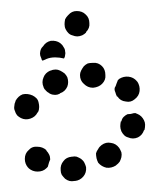

<svg xmlns="http://www.w3.org/2000/svg" viewBox="-20 -307 283 348"><path d="M131 13Q137 6 136 -4Q135 -8 133 -12Q131 -16 127 -19Q124 -21 119 -23Q115 -24 111 -23H110Q100 -22 95 -15Q89 -8 90 2Q90 6 92 10Q95 14 98 17Q102 20 106 21Q110 22 115 21H116Q125 20 131 13ZM48 4Q39 4 32 -2Q32 -3 31 -3Q25 -10 25 -19Q25 -29 32 -35Q38 -42 48 -41Q57 -41 64 -35Q64 -34 64 -34Q67 -31 69 -27Q71 -23 71 -18Q70 -16 69 -13Q68 -10 67 -6Q67 -5 66 -4Q65 -3 64 -2Q58 4 48 4ZM197 -14Q199 -18 200 -22Q201 -27 200 -31Q198 -36 196 -39Q190 -47 181 -48Q172 -50 164 -44Q160 -41 158 -37Q155 -33 154 -29Q154 -25 155 -20Q156 -16 158 -12Q164 -5 173 -3Q182 -2 190 -7L191 -8Q194 -10 197 -14ZM243 -81Q243 -85 241 -89Q239 -93 236 -96Q233 -99 228 -101Q227 -101 226 -102Q225 -102 224 -102Q223 -102 223 -102Q217 -100 211 -100Q207 -98 204 -95Q201 -92 200 -87Q199 -87 199 -87Q198 -82 198 -78Q198 -74 200 -69Q202 -65 205 -62Q208 -59 212 -58Q221 -54 230 -58Q238 -62 241 -71Q242 -71 242 -72Q243 -76 243 -81ZM6 -115Q5 -110 7 -106Q8 -102 11 -98Q14 -95 18 -93Q26 -89 35 -92Q44 -95 48 -103L49 -104Q51 -108 51 -113Q51 -117 50 -121Q49 -126 46 -129Q43 -132 39 -134Q30 -138 21 -136Q13 -133 8 -124V-123Q6 -119 6 -115ZM213 -168Q204 -169 196 -164Q195 -163 194 -162Q193 -161 193 -160Q192 -158 191 -155Q190 -151 188 -148Q187 -144 189 -140Q190 -136 192 -132Q193 -132 193 -132Q198 -124 208 -123Q217 -121 224 -127Q232 -133 233 -142Q234 -151 229 -159Q228 -159 228 -160Q222 -167 213 -168ZM59 -167Q62 -175 71 -179H72Q76 -181 81 -181Q85 -181 89 -179Q93 -177 97 -174Q100 -171 102 -167Q105 -158 102 -150Q98 -141 89 -138L88 -137Q84 -135 80 -135Q75 -135 71 -137Q69 -138 68 -139Q66 -140 65 -141Q63 -143 62 -144Q62 -145 61 -145Q60 -146 60 -147Q59 -148 59 -149Q55 -158 59 -167ZM139 -192Q135 -190 132 -187Q129 -183 127 -179Q125 -175 125 -171Q125 -161 132 -155Q139 -148 148 -148H149Q159 -149 165 -155Q172 -162 171 -171Q171 -181 165 -187Q158 -194 149 -193H147Q143 -193 139 -192ZM80 -203Q88 -203 96 -201Q98 -204 98 -207Q99 -211 98 -214Q98 -218 95 -222Q93 -226 89 -229Q82 -234 72 -233Q63 -231 58 -223L57 -222Q54 -219 53 -214Q52 -210 53 -206Q54 -203 55 -201Q55 -199 57 -197Q60 -198 62 -199L64 -200Q71 -203 80 -203ZM98 -272Q97 -267 97 -263Q97 -258 99 -254Q101 -250 104 -247Q107 -244 111 -243Q116 -241 120 -241Q124 -241 129 -243Q133 -245 136 -248V-249Q143 -256 142 -265Q142 -275 135 -281Q129 -287 119 -287Q110 -287 104 -280L103 -279Q100 -276 98 -272Z"/></svg>

Font: FRB American Cursive Dotted Extrabold
Style: Bold Italic
Weight: 800
Italic angle: -25°
Version: Version 2.0;Modular Font Editor K font №1